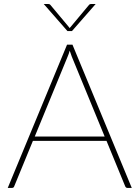

<svg xmlns="http://www.w3.org/2000/svg" viewBox="-20 -922 684 942"><path d="M493.5 -252 332.5 -643.5Q327 -657 322 -673.5Q317.5 -657 311.5 -643.5L150.5 -252ZM626.5 0H605Q597.5 0 594 -8.5L502.5 -231H141.5L50 -8.5Q47.5 0 38.5 0H18L309 -703H335.5ZM449.5 -902.5 333 -769.5H311L194.5 -902.5H214.5Q217.5 -902.5 221.2 -901.8Q225 -901 228 -897L319.5 -787.5L322 -784L324.5 -787.5L416 -897Q419 -901 422.8 -901.8Q426.5 -902.5 429.5 -902.5Z"/></svg>

Font: Lato 2
Style: Regular
Weight: 200
Designer: Lukasz Dziedzic with Adam Twardoch and Botio Nikoltchev
Foundry: tyPoland Lukasz Dziedzic
Version: Version 2.015; 2015-08-06; http://www.latofonts.com/